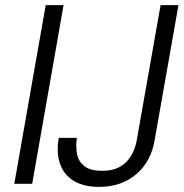

<svg xmlns="http://www.w3.org/2000/svg" viewBox="-20 -720 722 752"><path d="M36 0 159 -700H229L106 0ZM368 12Q309 12 270 -11Q231 -34 215.5 -77.5Q200 -121 210 -180H281Q276 -145 282 -115.5Q288 -86 311.5 -68.5Q335 -51 379 -51Q423 -51 451 -67.5Q479 -84 495 -112.5Q511 -141 516 -173L609 -700H679L586 -173Q572 -87 513.5 -37.5Q455 12 368 12Z"/></svg>

Font: DM Sans 12pt Light
Style: Italic
Weight: 300
Italic angle: -10°
Version: Version 4.004;gftools[0.9.30]